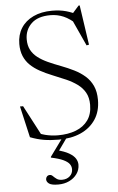

<svg xmlns="http://www.w3.org/2000/svg" viewBox="-63 -752 643 1049"><g transform="rotate(-5 259.0 -228.0)"><path d="M407.5 -657.5 370.5 -667 409 -710.5H415L447 -492.5L433.5 -490L361.5 -647.5L396 -605.5Q357 -642 322.8 -656.8Q288.5 -671.5 250.5 -671.5Q181 -671.5 145.8 -637Q110.5 -602.5 110.5 -551Q110.5 -517.5 123.2 -493.2Q136 -469 159.2 -451Q182.5 -433 214.2 -418.5Q246 -404 283.5 -390Q321.5 -375.5 354.8 -359Q388 -342.5 414 -319.8Q440 -297 454.8 -265Q469.5 -233 469.5 -188Q469.5 -125 440 -80.8Q410.5 -36.5 358.5 -13.2Q306.5 10 238 10Q192 10 155.5 3.8Q119 -2.5 81.5 -17L42 -189H59L152.5 -11L96 -52Q131 -31.5 165 -22.8Q199 -14 235.5 -14Q291.5 -14 334 -30.5Q376.5 -47 400.5 -80.5Q424.5 -114 424.5 -165Q424.5 -204.5 409.2 -231.8Q394 -259 367.2 -278.5Q340.5 -298 306.5 -313Q272.5 -328 234.5 -343Q197 -358 166.5 -374.8Q136 -391.5 114 -412.8Q92 -434 80 -462.5Q68 -491 68 -529Q68 -579 91.5 -616.2Q115 -653.5 158.8 -674.2Q202.5 -695 262 -695Q304.5 -695 338.5 -685.5Q372.5 -676 407.5 -657.5ZM213.5 254Q177 254 163.2 244Q149.5 234 149.5 220.5Q149.5 211.5 155.5 204.8Q161.5 198 172 198Q180.5 198 188.2 206Q196 214 207 222Q218 230 236 230Q262.5 230 279 215Q295.5 200 295.5 177Q295.5 161 285.8 148Q276 135 252.5 124Q229 113 186 104V100L264 -7.5H288.5L220 89L218.5 65.5Q263 76.5 287.8 91Q312.5 105.5 322.5 121.8Q332.5 138 332.5 155.5Q332.5 183.5 316.5 206Q300.5 228.5 273.8 241.2Q247 254 213.5 254Z"/></g></svg>

Font: Newsreader 36pt Light
Style: Regular
Weight: 300
Designer: Hugues Gentile
Foundry: Production Type
Version: Version 1.003